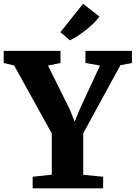

<svg xmlns="http://www.w3.org/2000/svg" viewBox="-41 -1018 733 1038"><path d="M239 -73.5V-296.5L35.5 -664L-21 -677.5V-743H286V-677.5L218.5 -663.5L336.5 -426L362.5 -360L389.5 -426L499.5 -663.5L421 -677.5V-743H672V-677.5L610 -665.5L409 -297.5V-73L516.5 -62.5V0H135.5V-62.5ZM337.5 -800 285.5 -844 408 -997.5 497 -928.5Q482 -908.5 462.2 -889.5Q442.5 -870.5 420.8 -853.8Q399 -837 378 -823.2Q357 -809.5 338 -800Z"/></svg>

Font: Merriweather 20pt ExtraBold
Style: Regular
Weight: 800
Version: Version 2.100